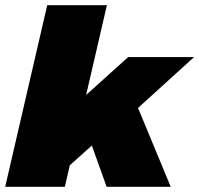

<svg xmlns="http://www.w3.org/2000/svg" viewBox="-40 -720 768 740"><path d="M372 -700 292 -354 454 -500H708L492 -304L618 0H371L314 -159L229 -83L210 0H-20L142 -700Z"/></svg>

Font: Prodigy Sans Black
Style: Italic
Weight: 900
Italic angle: -13°
Designer: Wei Huang
Foundry: Wei Huang
Version: Version 1.003; ttfautohint (v1.8.3)